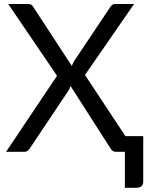

<svg xmlns="http://www.w3.org/2000/svg" viewBox="-20 -736 724 931"><path d="M643.5 174.5H585.5V0H541.5Q524.5 0 514.5 -18.5L322 -319Q319 -308.5 313.5 -299L126 -18.5Q115 0 100 0H9.5L256.5 -368.5L20 -716.5H116.5Q126.5 -716.5 132 -713Q137.5 -709.5 141 -703L328 -416.5Q332 -426.5 338.5 -438.5L514.5 -701.5Q524.5 -716.5 537 -716.5H630L392 -372.5L588 -76H674.5V146Q674.5 172 643.5 174.5Z"/></svg>

Font: Verano Sans
Style: Regular
Weight: 400
Designer: Lukasz Dziedzic with Adam Twardoch and Botio Nikoltchev
Foundry: tyPoland Lukasz Dziedzic
Version: Version 3.001;December 28, 2019;FontCreator 12.0.0.2547 64-b